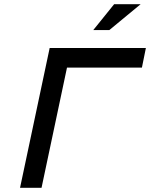

<svg xmlns="http://www.w3.org/2000/svg" viewBox="-20 -900 719 920"><path d="M76 0H179L301 -576H660L679 -670H218ZM427 -756H504L654 -880H527Z"/></svg>

Font: LT Wave Mono Medium
Style: Italic
Weight: 500
Designer: Daniel Lyons
Version: Version 2.5 (Glyphs App)